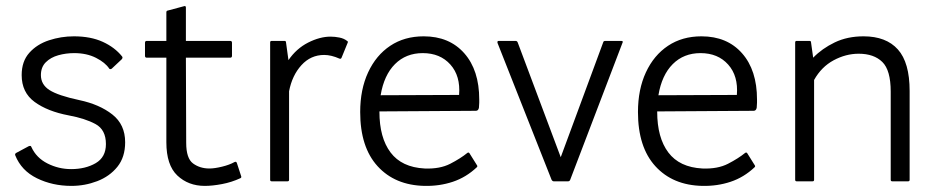

<svg xmlns="http://www.w3.org/2000/svg" viewBox="-20 -674 3080 629"><path d="M346 -449Q341 -446 338 -449Q325 -469 294.5 -484.5Q264 -500 223 -500Q196 -500 171 -493Q146 -486 130 -470Q114 -454 114 -428Q114 -397 142 -379Q170 -361 240 -346Q306 -332 348 -299Q390 -266 390 -208Q390 -159 364.5 -127.5Q339 -96 298.5 -80.5Q258 -65 214 -65Q152 -65 101 -90Q50 -115 30 -165Q28 -170 33 -173L74 -195Q76 -196 79 -196Q82 -196 83 -192Q99 -157 135.5 -138.5Q172 -120 213 -120Q260 -120 293.5 -139.5Q327 -159 327 -202Q327 -249 293 -267.5Q259 -286 205 -296Q136 -309 93.5 -340Q51 -371 51 -428Q51 -473 76 -501Q101 -529 140.5 -542Q180 -555 222 -555Q277 -555 316.5 -537Q356 -519 380 -489Q383 -485 379 -480Z M525 -208V-485H461Q455 -485 455 -491V-534Q455 -540 461 -540H525V-634Q525 -638 528 -639L584 -654Q589 -655 589 -649V-540H734Q740 -540 740 -534V-491Q740 -485 734 -485H589L590 -206Q590 -155 612.5 -138.5Q635 -122 666 -122Q683 -122 707.5 -128Q732 -134 748 -143Q754 -146 756 -140L770 -97Q772 -92 767 -90Q739 -77 707.5 -71Q676 -65 651 -65Q597 -65 561 -99Q525 -133 525 -208Z M927 -85Q927 -80 922 -80H870Q865 -80 865 -85V-535Q865 -540 870 -540H912Q917 -540 917 -535L925 -477Q951 -515 989.5 -534.5Q1028 -554 1063 -554Q1077 -554 1092 -551Q1107 -548 1117 -540Q1121 -538 1119 -534L1099 -485Q1097 -480 1092 -482Q1065 -494 1042 -494Q998 -494 967.5 -460.5Q937 -427 927 -375Z M1223 -308Q1223 -223 1259.5 -174.5Q1296 -126 1371 -122Q1421 -120 1455 -137.5Q1489 -155 1511 -173Q1515 -176 1518 -172L1543 -132Q1545 -129 1542 -126Q1507 -93 1463.5 -78.5Q1420 -64 1371 -65Q1274 -67 1217 -129.5Q1160 -192 1160 -307Q1160 -381 1186 -437Q1212 -493 1258.5 -524Q1305 -555 1368 -555Q1452 -555 1501 -499.5Q1550 -444 1550 -348Q1550 -343 1550 -337.5Q1550 -332 1549 -321Q1547 -311 1539 -311L1223 -309Q1223 -309 1223 -308ZM1227 -362 1484 -363Q1489 -425 1455.5 -462.5Q1422 -500 1365 -500Q1310 -500 1274 -464Q1238 -428 1227 -362Z M2015 -540Q2023 -540 2019 -533L1848 -85Q1846 -80 1841 -80H1794Q1790 -80 1787 -85L1610 -533Q1608 -540 1614 -540H1669Q1674 -540 1676 -535L1817 -159L1956 -535Q1957 -540 1963 -540Z M2133 -308Q2133 -223 2169.5 -174.5Q2206 -126 2281 -122Q2331 -120 2365 -137.5Q2399 -155 2421 -173Q2425 -176 2428 -172L2453 -132Q2455 -129 2452 -126Q2417 -93 2373.5 -78.5Q2330 -64 2281 -65Q2184 -67 2127 -129.5Q2070 -192 2070 -307Q2070 -381 2096 -437Q2122 -493 2168.5 -524Q2215 -555 2278 -555Q2362 -555 2411 -499.5Q2460 -444 2460 -348Q2460 -343 2460 -337.5Q2460 -332 2459 -321Q2457 -311 2449 -311L2133 -309Q2133 -309 2133 -308ZM2137 -362 2394 -363Q2399 -425 2365.5 -462.5Q2332 -500 2275 -500Q2220 -500 2184 -464Q2148 -428 2137 -362Z M2647 -85Q2647 -80 2642 -80H2590Q2585 -80 2585 -85V-535Q2585 -540 2590 -540H2632Q2637 -540 2637 -535L2644 -485Q2673 -515 2714.5 -535Q2756 -555 2809 -555Q2883 -555 2921.5 -512Q2960 -469 2960 -376V-85Q2960 -80 2955 -80H2903Q2898 -80 2898 -85V-374Q2898 -444 2870.5 -471Q2843 -498 2793 -498Q2751 -498 2711 -476.5Q2671 -455 2647 -412Z"/></svg>

Font: Gowun Dodum
Style: Regular
Weight: 400
Designer: Yanghee Ryu
Foundry: Yanghee Ryu
Version: Version 2.000